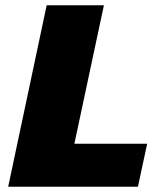

<svg xmlns="http://www.w3.org/2000/svg" viewBox="-20 -708 610 728"><path d="M11 0 157 -688H374L262 -163H538L503 0Z"/></svg>

Font: Saira SemiExpanded ExtraBold
Style: Italic
Weight: 800
Width: 6
Italic angle: -12°
Designer: Hector Gatti with collaboration of the Omnibus-Type team
Foundry: Omnibus-Type
Version: Version 1.101